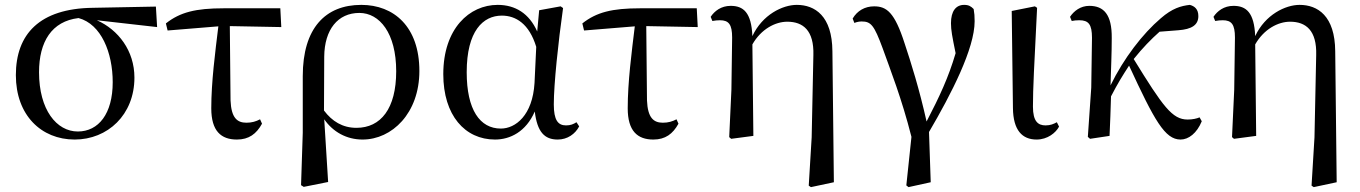

<svg xmlns="http://www.w3.org/2000/svg" viewBox="-20 -557 5575 787"><path d="M286 15C421 15 531 -86 531 -239C531 -349 465 -435 377 -474L624 -446L619 -530L360 -525C142 -522 45 -417 45 -249C45 -85 149 15 286 15ZM302 -483C395 -458 442 -341 442 -220C442 -91 384 -18 299 -18C212 -18 140 -107 140 -261C140 -386 192 -470 302 -483Z M951 15C1000 15 1031 -8 1054 -50L1046 -68C1029 -59 1012 -54 990 -54C952 -54 928 -74 925 -145L922 -450L1133 -446L1129 -523H897C782 -523 718 -507 660 -461L667 -432L875 -449C862 -342 846 -221 846 -113C846 -20 886 15 951 15Z M1214 202 1225 209 1325 189 1309 -68C1345 -16 1401 15 1466 15C1587 15 1699 -93 1699 -266C1699 -448 1594 -537 1461 -537C1314 -537 1221 -442 1221 -245V-13ZM1308 -104 1309 -325C1310 -436 1365 -504 1453 -504C1536 -504 1604 -421 1604 -265C1604 -112 1541 -33 1441 -33C1384 -33 1341 -60 1308 -104Z M2009 15C2071 15 2136 -17 2172 -100C2182 -16 2212 15 2266 15C2306 15 2338 -8 2354 -39L2343 -56C2330 -48 2319 -43 2300 -43C2267 -43 2250 -65 2250 -129C2250 -211 2268 -383 2288 -524L2278 -531L2190 -515L2182 -428C2149 -502 2092 -537 2020 -537C1904 -537 1797 -440 1797 -253C1797 -84 1886 15 2009 15ZM2178 -365 2171 -217C2163 -84 2093 -30 2033 -30C1947 -30 1893 -107 1893 -261C1893 -430 1960 -493 2037 -493C2094 -493 2149 -460 2178 -365Z M2658 15C2707 15 2738 -8 2761 -50L2753 -68C2736 -59 2719 -54 2697 -54C2659 -54 2635 -74 2632 -145L2629 -450L2840 -446L2836 -523H2604C2489 -523 2425 -507 2367 -461L2374 -432L2582 -449C2569 -342 2553 -221 2553 -113C2553 -20 2593 15 2658 15Z M3295 204 3304 210 3398 190 3392 -347C3391 -492 3320 -537 3246 -537C3188 -537 3105 -497 3064 -409C3060 -506 3027 -533 2975 -533C2936 -533 2909 -512 2893 -488L2900 -471C2911 -473 2921 -474 2931 -474C2967 -474 2981 -457 2981 -403L2978 -189L2969 5L2977 12L3068 0L3064 -375C3100 -438 3158 -468 3207 -468C3272 -468 3317 -432 3314 -331L3307 6Z M3695 203 3704 210 3795 190 3788 -16C3880 -173 3975 -358 3975 -470C3975 -490 3974 -503 3971 -520C3960 -531 3951 -537 3932 -537C3898 -537 3878 -511 3878 -462C3878 -433 3883 -408 3897 -339C3868 -240 3831 -161 3778 -59C3748 -193 3714 -301 3688 -379C3647 -507 3614 -531 3563 -531C3525 -531 3494 -513 3475 -481L3482 -463C3492 -467 3502 -469 3512 -469C3550 -469 3563 -454 3598 -359C3629 -272 3676 -154 3716 4Z M4229 15C4274 15 4308 -13 4321 -38L4312 -56C4299 -49 4286 -43 4266 -43C4235 -43 4214 -59 4214 -120C4214 -196 4219 -284 4231 -525L4222 -531L4127 -512L4132 -114C4133 -23 4170 15 4229 15Z M4819 15C4852 15 4886 -11 4906 -60L4897 -76C4886 -71 4868 -67 4848 -67C4785 -67 4747 -120 4627 -315C4663 -360 4698 -396 4733 -427L4810 -433C4864 -437 4892 -454 4892 -491C4892 -520 4876 -532 4857 -537C4821 -533 4785 -523 4738 -482C4664 -419 4586 -318 4532 -207C4534 -273 4537 -340 4537 -401C4538 -498 4504 -533 4445 -533C4409 -533 4382 -512 4366 -488L4373 -471C4382 -473 4393 -474 4404 -474C4442 -474 4456 -457 4456 -402L4453 -198L4439 4L4448 12L4528 0C4531 -54 4532 -107 4534 -162C4562 -216 4580 -245 4608 -288C4712 -63 4755 15 4819 15Z M5356 204 5365 210 5459 190 5453 -347C5452 -492 5381 -537 5307 -537C5249 -537 5166 -497 5125 -409C5121 -506 5088 -533 5036 -533C4997 -533 4970 -512 4954 -488L4961 -471C4972 -473 4982 -474 4992 -474C5028 -474 5042 -457 5042 -403L5039 -189L5030 5L5038 12L5129 0L5125 -375C5161 -438 5219 -468 5268 -468C5333 -468 5378 -432 5375 -331L5368 6Z"/></svg>

Font: Noto Serif HK Medium
Style: Regular
Weight: 500
Designer: Ryoko NISHIZUKA 西塚涼子 (kana & ideographs); Frank Grießhammer (Latin, Greek & Cyrillic); Wenlong ZHANG 张文龙 (bopomofo); San
Foundry: Adobe
Version: Version 2.001;hotconv 1.1.0;makeotfexe 2.6.0